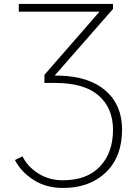

<svg xmlns="http://www.w3.org/2000/svg" viewBox="-20 -724 697 973"><path d="M55.7 86.9 93.8 68.4Q121.1 122.1 175.3 155.8Q229.5 189.5 298.8 189.5Q420.9 189.5 486.8 119.6Q552.7 49.8 552.7 -66.4Q552.7 -175.8 480 -239.7Q407.2 -303.7 258.8 -303.7H205.1V-344.7L484.4 -665H75.2V-704.1H552.7V-678.7L256.8 -340.8H280.3Q432.6 -336.9 515.6 -264.2Q598.6 -191.4 598.6 -67.4Q598.6 70.3 516.6 149.4Q434.6 228.5 299.8 228.5Q213.9 228.5 150.4 188Q86.9 147.5 55.7 86.9Z"/></svg>

Font: Gothic A1 ExtraLight
Style: Regular
Weight: 275
Designer: HanYang I&C Co.,Ltd.
Foundry: HanYang I&C Co.,Ltd.
Version: Version 2.50